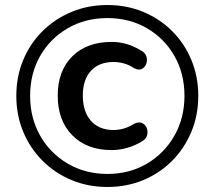

<svg xmlns="http://www.w3.org/2000/svg" viewBox="-20 -735 855 765"><path d="M408 10Q331 10 265 -17.5Q199 -45 149.5 -94.5Q100 -144 72.5 -210Q45 -276 45 -353Q45 -430 72.5 -496Q100 -562 149.5 -611Q199 -660 265 -687.5Q331 -715 408 -715Q485 -715 551 -687.5Q617 -660 666 -611Q715 -562 742.5 -496Q770 -430 770 -353Q770 -276 742.5 -210Q715 -144 666 -94.5Q617 -45 551 -17.5Q485 10 408 10ZM408 -42Q496 -42 565.5 -83Q635 -124 675 -194.5Q715 -265 715 -353Q715 -442 675 -512Q635 -582 565.5 -622.5Q496 -663 408 -663Q320 -663 250 -622.5Q180 -582 140 -512Q100 -442 100 -353Q100 -265 140 -194.5Q180 -124 250 -83Q320 -42 408 -42ZM425 -137Q326 -137 268 -196Q210 -255 210 -354Q210 -453 268 -510.5Q326 -568 425 -568Q487 -568 541 -534Q558 -526 563 -511Q568 -496 563 -481.5Q558 -467 545.5 -460.5Q533 -454 515 -463Q494 -477 473 -482.5Q452 -488 432 -488Q375 -488 342.5 -453Q310 -418 310 -354Q310 -290 342.5 -253.5Q375 -217 432 -217Q453 -217 473.5 -223Q494 -229 515 -242Q533 -251 546.5 -244.5Q560 -238 565 -224Q570 -210 566 -195.5Q562 -181 546 -172Q519 -155 487.5 -146Q456 -137 425 -137Z"/></svg>

Font: Chiron GoRound TC M
Style: Regular
Weight: 500
Designer: Ryoko NISHIZUKA 西塚涼子 (kana, bopomofo & ideographs); Paul D. Hunt (Latin, Greek & Cyrillic); Sandoll Communications 산돌커뮤니
Foundry: Adobe
Version: Version 1.000;hotconv 1.1.1;makeotfexe 2.6.0